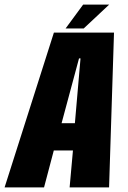

<svg xmlns="http://www.w3.org/2000/svg" viewBox="-58 -817 559 837"><path d="M-38 0 177 -675H439L417.5 0H245.5L260 -161H176.5L134 0ZM210.5 -280H268.5L293 -562.5H286.5ZM228 -693 304.5 -797H418L307 -693Z"/></svg>

Font: Anybody Condensed ExtraBold
Style: Italic
Weight: 800
Width: 3
Italic angle: -10°
Designer: Tyler Finck
Foundry: Etcetera Type Company
Version: Version 1.010; ttfautohint (v1.8.3) -l 8 -r 50 -G 200 -x 14 